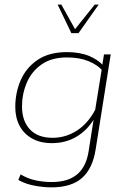

<svg xmlns="http://www.w3.org/2000/svg" viewBox="-20 -628 560 829"><path d="M202 181Q170 181 130.5 174Q91 167 59 149L69 125Q101 144 135 151Q169 158 203 158Q274 158 313.5 124.5Q353 91 363 23L384 -111Q357 -67 314 -40Q266 -10 204 -10Q154 -10 118.5 -30Q83 -50 64.5 -85Q46 -120 46 -166Q46 -228 69.5 -282Q93 -336 142.5 -369.5Q192 -403 269 -403Q325 -403 366 -386Q402 -370 422 -349L429 -393H458L393 17Q380 100 334 140.5Q288 181 202 181ZM207 -33Q265 -33 315 -66Q361 -97 391 -154L419 -327Q398 -349 362 -364Q323 -380 269 -380Q202 -380 159 -349.5Q116 -319 95.5 -270.5Q75 -222 75 -168Q75 -106 109 -69.5Q143 -33 207 -33ZM288 -485 229 -608H245L304 -502L389 -608H406L319 -485Z"/></svg>

Font: Rokkitt SemiBold Thin
Style: Italic
Weight: 250
Italic angle: -9°
Version: Version 3.103